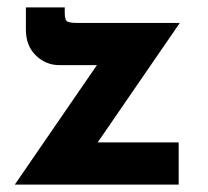

<svg xmlns="http://www.w3.org/2000/svg" viewBox="-20 -499 562 519"><path d="M140 -323Q104 -323 77 -349Q50 -375 50 -419V-479H155V-465Q155 -444 162.5 -440.5Q170 -437 189 -437H466L244 -114H463V0H20L242 -323Z"/></svg>

Font: Synthetic
Style: Bold
Weight: 700
Designer: Santiago Orozco
Foundry: Typemade
Version: Version 2.000; ttfautohint (v1.8.4.7-5d5b)